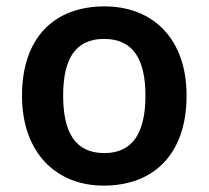

<svg xmlns="http://www.w3.org/2000/svg" viewBox="-20 -572 654 602"><path d="M565 -272C565 -452 458 -552 308 -552C148 -552 49 -452 49 -272C49 -92 157 10 305 10C465 10 565 -92 565 -272ZM178 -272C178 -387 216 -450 306 -450C397 -450 436 -387 436 -272C436 -157 397 -92 307 -92C216 -92 178 -157 178 -272Z"/></svg>

Font: Noto Sans Gunjala Gondi Semibold
Style: Regular
Weight: 400
Designer: Ek Type
Foundry: Ek Type
Version: Version 1.004